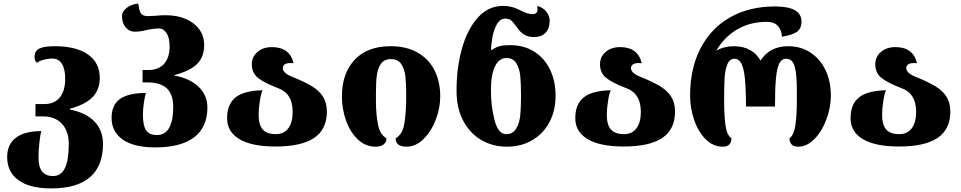

<svg xmlns="http://www.w3.org/2000/svg" viewBox="-20 -809 5368 1072"><path d="M20 68Q20 -3 68.5 -40Q117 -77 211 -77Q205 -60 200 -13.5Q195 33 195 72Q195 174 276 174Q321 174 342.5 129.5Q364 85 364 -7Q364 -76 326 -117.5Q288 -159 221 -159H178V-228H228Q284 -228 314 -265Q344 -302 344 -369Q344 -424 325.5 -453Q307 -482 272 -482Q248 -482 221 -474.5Q194 -467 187 -458Q180 -463 176.5 -470.5Q173 -478 173 -492Q173 -525 200 -538Q227 -551 285 -551Q405 -551 471 -505Q537 -459 537 -374Q537 -308 496.5 -266.5Q456 -225 371 -202V-197Q460 -180 507.5 -130.5Q555 -81 555 -5Q555 118 482 180.5Q409 243 267 243Q147 243 83.5 197.5Q20 152 20 68Z M603 -151Q603 -223 650 -256.5Q697 -290 795 -290Q790 -278 784 -240Q778 -202 778 -167Q778 -107 796 -81Q814 -55 856 -55Q947 -55 947 -213Q947 -282 911.5 -315.5Q876 -349 802 -349H776V-418H808Q865 -418 896 -452.5Q927 -487 927 -550Q927 -597 910.5 -623.5Q894 -650 868 -650Q838 -650 801 -642Q762 -632 734 -632Q702 -632 681.5 -656.5Q661 -681 661 -720Q661 -744 687.5 -765Q714 -786 752 -789Q756 -757 762.5 -742.5Q769 -728 779.5 -723.5Q790 -719 809 -719Q821 -719 849 -721Q876 -724 905 -724Q969 -724 1017.5 -703Q1066 -682 1093 -644.5Q1120 -607 1120 -557Q1120 -490 1079.5 -451Q1039 -412 954 -390V-387Q1041 -371 1089.5 -324Q1138 -277 1138 -209Q1138 -99 1064 -42.5Q990 14 847 14Q728 14 665.5 -29.5Q603 -73 603 -151Z M1248 -149Q1248 -228 1295.5 -265.5Q1343 -303 1446 -305Q1437 -286 1430.5 -243Q1424 -200 1424 -168Q1424 -112 1447 -86Q1470 -60 1521 -60Q1565 -60 1589.5 -92.5Q1614 -125 1614 -184Q1614 -238 1592.5 -271Q1571 -304 1527 -319Q1454 -347 1420 -374.5Q1386 -402 1386 -450Q1386 -492 1417.5 -519Q1449 -546 1498 -546Q1598 -546 1619 -456Q1613 -457 1602 -457Q1559 -457 1559 -427Q1559 -415 1572.5 -402.5Q1586 -390 1612 -380Q1681 -352 1721.5 -327.5Q1762 -303 1783.5 -269Q1805 -235 1805 -186Q1805 -87 1734 -39Q1663 9 1518 9Q1386 9 1317 -32Q1248 -73 1248 -149Z M1889 -271Q1889 -398 1959.5 -474.5Q2030 -551 2161 -551Q2248 -551 2310.5 -516Q2373 -481 2405.5 -417.5Q2438 -354 2438 -271Q2438 -205 2412.5 -139.5Q2387 -74 2344 -32Q2301 10 2250 10Q2189 10 2189 -37Q2228 -58 2238 -121Q2248 -184 2248 -274Q2248 -341 2243.5 -382Q2239 -423 2220.5 -451Q2202 -479 2163 -479Q2125 -479 2107 -453Q2089 -427 2084 -389Q2079 -351 2079 -293V-246Q2079 -170 2090.5 -113Q2102 -56 2138 -37Q2138 -17 2123 -3.5Q2108 10 2077 10Q2021 10 1978 -30.5Q1935 -71 1912 -136Q1889 -201 1889 -271Z M2529 -303Q2529 -431 2559.5 -539Q2590 -647 2648.5 -711.5Q2707 -776 2788 -776Q2815 -776 2837 -770.5Q2859 -765 2886 -751Q2926 -730 2952 -730Q2968 -730 2974.5 -737Q2981 -744 2981 -759Q2981 -770 2980 -776Q3014 -766 3031.5 -742.5Q3049 -719 3049 -695Q3049 -648 3025 -625Q3001 -602 2962 -602Q2930 -602 2908 -615Q2886 -628 2869 -653Q2864 -659 2851.5 -676Q2839 -693 2828 -699Q2817 -705 2802 -705Q2772 -705 2754.5 -674Q2737 -643 2729.5 -602Q2722 -561 2722 -530H2726Q2749 -546 2771.5 -551.5Q2794 -557 2828 -557Q2904 -557 2961.5 -521.5Q3019 -486 3050.5 -421.5Q3082 -357 3082 -274Q3082 -192 3048 -127.5Q3014 -63 2952 -26.5Q2890 10 2810 10Q2732 10 2668.5 -26.5Q2605 -63 2567 -133.5Q2529 -204 2529 -303ZM2889 -274Q2889 -341 2885 -383.5Q2881 -426 2863 -455.5Q2845 -485 2808 -485Q2766 -485 2743.5 -438Q2721 -391 2721 -305Q2721 -214 2741.5 -137Q2762 -60 2806 -60Q2844 -60 2862.5 -92Q2881 -124 2885 -167Q2889 -210 2889 -274Z M3192 -149Q3192 -228 3239.5 -265.5Q3287 -303 3390 -305Q3381 -286 3374.5 -243Q3368 -200 3368 -168Q3368 -112 3391 -86Q3414 -60 3465 -60Q3509 -60 3533.5 -92.5Q3558 -125 3558 -184Q3558 -238 3536.5 -271Q3515 -304 3471 -319Q3398 -347 3364 -374.5Q3330 -402 3330 -450Q3330 -492 3361.5 -519Q3393 -546 3442 -546Q3542 -546 3563 -456Q3557 -457 3546 -457Q3503 -457 3503 -427Q3503 -415 3516.5 -402.5Q3530 -390 3556 -380Q3625 -352 3665.5 -327.5Q3706 -303 3727.5 -269Q3749 -235 3749 -186Q3749 -87 3678 -39Q3607 9 3462 9Q3330 9 3261 -32Q3192 -73 3192 -149Z M3833 -275Q3833 -427 3891.5 -539.5Q3950 -652 4057 -712.5Q4164 -773 4307 -773Q4455 -773 4455 -689Q4455 -651 4431 -632.5Q4407 -614 4346 -604Q4344 -642 4323 -664.5Q4302 -687 4261 -687Q4169 -687 4097 -645.5Q4025 -604 3979 -526Q4023 -551 4078 -551Q4131 -551 4169 -529Q4207 -507 4226 -471Q4254 -513 4292.5 -532Q4331 -551 4380 -551Q4452 -551 4506 -515Q4560 -479 4589.5 -416.5Q4619 -354 4619 -275Q4619 -210 4594.5 -143.5Q4570 -77 4528 -33.5Q4486 10 4436 10Q4411 10 4399.5 -3Q4388 -16 4388 -37Q4413 -55 4421 -111Q4429 -167 4429 -243V-278V-313Q4429 -390 4417.5 -435.5Q4406 -481 4369 -481Q4344 -481 4331 -455Q4318 -429 4312.5 -372.5Q4307 -316 4307 -214H4145Q4145 -313 4139 -371Q4133 -429 4119 -455Q4105 -481 4081 -481Q4053 -481 4040.5 -448.5Q4028 -416 4025.5 -371.5Q4023 -327 4023 -248Q4023 -167 4030.5 -110.5Q4038 -54 4064 -37Q4064 -16 4052.5 -3Q4041 10 4016 10Q3961 10 3919.5 -32Q3878 -74 3855.5 -140Q3833 -206 3833 -275Z M4729 -149Q4729 -228 4776.5 -265.5Q4824 -303 4927 -305Q4918 -286 4911.5 -243Q4905 -200 4905 -168Q4905 -112 4928 -86Q4951 -60 5002 -60Q5046 -60 5070.5 -92.5Q5095 -125 5095 -184Q5095 -238 5073.5 -271Q5052 -304 5008 -319Q4935 -347 4901 -374.5Q4867 -402 4867 -450Q4867 -492 4898.5 -519Q4930 -546 4979 -546Q5079 -546 5100 -456Q5094 -457 5083 -457Q5040 -457 5040 -427Q5040 -415 5053.5 -402.5Q5067 -390 5093 -380Q5162 -352 5202.5 -327.5Q5243 -303 5264.5 -269Q5286 -235 5286 -186Q5286 -87 5215 -39Q5144 9 4999 9Q4867 9 4798 -32Q4729 -73 4729 -149Z"/></svg>

Font: Noto Serif Georgian Black
Style: Regular
Weight: 900
Designer: Monotype Design team
Foundry: Monotype Imaging Inc.
Version: Version 1.000